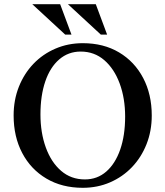

<svg xmlns="http://www.w3.org/2000/svg" viewBox="-20 -886 789 916"><path d="M375 -680Q474 -680 548 -636Q622 -592 663 -514Q704 -436 704 -335Q704 -261 679 -198Q654 -135 609.5 -88.5Q565 -42 505 -16Q445 10 375 10Q276 10 201.5 -34Q127 -78 86 -156Q45 -234 45 -335Q45 -409 70 -472Q95 -535 139.5 -581.5Q184 -628 244.5 -654Q305 -680 375 -680ZM385 -30Q444 -30 487 -67.5Q530 -105 553.5 -172.5Q577 -240 577 -330Q577 -417 551 -487.5Q525 -558 477.5 -599Q430 -640 365 -640Q306 -640 262.5 -602.5Q219 -565 196 -497.5Q173 -430 173 -340Q173 -253 198.5 -182.5Q224 -112 271.5 -71Q319 -30 385 -30ZM461 -721 304 -866H437L491 -721ZM291 -721 134 -866H267L321 -721Z"/></svg>

Font: Brygada 1918 SemiBold
Style: Regular
Weight: 600
Designer: Mateusz Machalski | Borys Kosmynka | Przemek Hoffer
Foundry: NIEPODLEGLA 2018
Version: Version 3.006